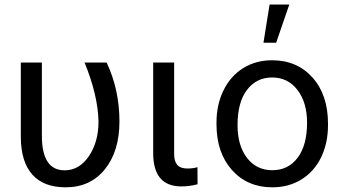

<svg xmlns="http://www.w3.org/2000/svg" viewBox="-20 -798 1479 828"><path d="M160.6 -528.3V-212.4Q160.6 -63.5 258.8 -63.5Q321.8 -63.5 363.3 -124.5Q404.8 -185.5 404.8 -274.4Q402.3 -387.2 344.7 -528.3H439.9Q495.1 -410.6 495.1 -274.4Q495.1 -146 432.4 -68.1Q369.6 9.8 263.2 9.8Q168.5 9.8 119.6 -44.9Q70.8 -99.6 69.8 -204.6V-528.3Z M731 -528.3V-133.3Q731 -102.5 744.4 -86.9Q757.8 -71.3 789.1 -71.3Q812.5 -71.3 831.5 -77.1L832 -3.4Q797.9 5.9 762.2 5.9Q640.6 5.9 640.6 -137.7V-528.3Z M913.6 -269Q913.6 -346.7 944.1 -408.7Q974.6 -470.7 1029.1 -504.4Q1083.5 -538.1 1153.3 -538.1Q1261.2 -538.1 1327.9 -463.4Q1394.5 -388.7 1394.5 -264.6V-258.3Q1394.5 -181.2 1365 -119.9Q1335.4 -58.6 1280.5 -24.4Q1225.6 9.8 1154.3 9.8Q1046.9 9.8 980.2 -64.9Q913.6 -139.6 913.6 -262.7ZM1004.4 -258.3Q1004.4 -170.4 1045.2 -117.2Q1085.9 -64 1154.3 -64Q1223.1 -64 1263.7 -117.9Q1304.2 -171.9 1304.2 -269Q1304.2 -356 1262.9 -409.9Q1221.7 -463.9 1153.3 -463.9Q1086.4 -463.9 1045.4 -410.6Q1004.4 -357.4 1004.4 -258.3ZM1142.6 -778.3H1227.5L1170.9 -613.8H1116.2Z"/></svg>

Font: RobotoInd
Style: Regular
Weight: 400
Designer: Google
Version: Version 2.001101; 2014